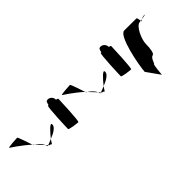

<svg xmlns="http://www.w3.org/2000/svg" viewBox="34 -1187 1765 1765"><g transform="rotate(-45 916.5 -304.5)"><path d="M15 -532C15 -532 119 -465 187 -401C177 -432 140 -546 133 -546C123 -546 12 -540 15 -532ZM187 -401C189 -397 189 -394 189 -393C189 -393 194 -391 200 -387C195 -391 192 -397 187 -401ZM200 -387C227 -359 252 -332 269 -314C253 -351 218 -376 200 -387ZM269 -314C271 -308 273 -301 275 -294C278 -294 282 -295 286 -296C282 -300 276 -306 269 -314ZM286 -296C289 -292 291 -290 290 -290C284 -290 317 -284 317 -276C317 -276 326 -295 344 -319C319 -308 300 -300 286 -296ZM344 -319C397 -339 448 -369 448 -402C448 -442 385 -370 344 -319Z M520 -272C520 -260 619 -249 632 -249C644 -249 654 -518 654 -530C654 -534 645 -538 632 -541C633 -548 632 -556 628 -564C618 -588 590 -602 567 -594C561 -594 554 -578 549 -554H542C529 -554 520 -284 520 -272Z M701 -532C701 -532 805 -465 873 -401C863 -432 826 -546 819 -546C809 -546 698 -540 701 -532ZM873 -401C875 -397 875 -394 875 -393C875 -393 880 -391 886 -387C881 -391 878 -397 873 -401ZM886 -387C913 -359 938 -332 955 -314C939 -351 904 -376 886 -387ZM955 -314C957 -308 959 -301 961 -294C964 -294 968 -295 972 -296C968 -300 962 -306 955 -314ZM972 -296C975 -292 977 -290 976 -290C970 -290 1003 -284 1003 -276C1003 -276 1012 -295 1030 -319C1005 -308 986 -300 972 -296ZM1030 -319C1083 -339 1134 -369 1134 -402C1134 -442 1071 -370 1030 -319Z M1206 -272C1206 -260 1305 -249 1318 -249C1330 -249 1340 -518 1340 -530C1340 -534 1331 -538 1318 -541C1319 -548 1318 -556 1314 -564C1304 -588 1276 -602 1253 -594C1247 -594 1240 -578 1235 -554H1228C1215 -554 1206 -284 1206 -272Z M1390 -145 1483 -14C1483 -6 1491 -135 1502 -135C1512 -142 1520 -194 1550 -201C1569 -201 1579 -258 1579 -318C1579 -378 1634 -501 1684 -501C1684 -501 1689 -502 1697 -503C1695 -520 1690 -546 1684 -546C1684 -546 1579 -547 1526 -547C1455 -547 1395 -225 1390 -145ZM1697 -503C1698 -498 1698 -494 1698 -491C1698 -494 1704 -500 1713 -505C1707 -504 1702 -504 1697 -503ZM1713 -505C1743 -510 1782 -517 1755 -517C1739 -517 1724 -511 1713 -505Z"/></g></svg>

Font: Ampere
Style: SuCnd
Weight: 400
Version: Version 1